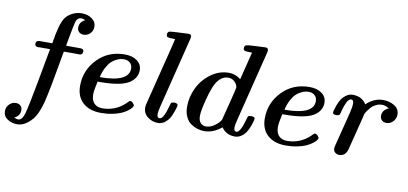

<svg xmlns="http://www.w3.org/2000/svg" viewBox="-99 -977 3090 1453"><g transform="rotate(10 1446.0 -250.0)"><path d="M-19 123Q-19 92.3 2.4 70.6Q23.9 48.8 53.2 48.8Q74.2 48.8 88.1 61.5Q102.1 74.2 102.1 95.2Q102.1 140.1 58.1 160.2Q80.1 168.9 88.9 168.9Q119.6 168.9 135.7 115.5Q151.9 62 188 -136.2L235.8 -397H150.9L149.9 -396Q147.9 -396 147 -396Q119.1 -396 119.1 -417Q119.1 -443.8 148.9 -443.8H244.1L245.1 -444.8Q268.1 -597.7 301.8 -645Q322.8 -673.8 356.4 -689.9Q390.1 -706.1 424.8 -706.1Q472.7 -706.1 504.9 -682.6Q537.1 -659.2 537.1 -623Q537.1 -588.9 515.1 -568.8Q493.2 -548.8 465.8 -548.8Q444.8 -548.8 430.9 -561.5Q417 -574.2 417 -595.2Q417 -638.2 460 -659.2Q441.9 -668 429.2 -668Q404.3 -668 391.1 -642.1Q387.2 -634.3 377.2 -585.2Q367.2 -536.1 359.1 -491Q351.1 -445.8 351.1 -443.8H459Q486.8 -443.8 486.8 -423.8Q486.8 -396 457 -396Q456.1 -396 456.1 -396.5Q456.1 -397 455.1 -397H341.8Q287.6 -84 265.1 2.9Q249 62 229 102.5Q209 143.1 170.9 173.8Q130.9 206.1 88.9 206.1Q47.9 206.1 14.4 184.6Q-19 163.1 -19 123Z M507.8 -164.1Q507.8 -283.2 590.8 -369.6Q673.8 -456.1 801.8 -456.1Q859.9 -456.1 896 -429Q932.1 -401.9 932.1 -357.9Q932.1 -300.8 880.9 -263.2Q819.8 -218.3 654.8 -217.8H632.8Q616.7 -147.9 616.7 -117.2Q616.7 -72.3 639.4 -48.6Q662.1 -24.9 701.7 -24.9Q800.8 -24.9 874 -92.8Q877.9 -96.7 882.3 -101.3Q886.7 -106 889.4 -107.9Q892.1 -109.9 894.5 -112.5Q897 -115.2 898.9 -115.7Q900.9 -116.2 903.8 -116.2Q912.6 -116.2 923.3 -105.2Q934.1 -94.2 934.1 -85.9Q934.1 -80.1 926 -69.1Q918 -58.1 898.9 -43.9Q879.9 -29.8 854 -17.8Q828.1 -5.9 787.1 2.7Q746.1 11.2 698.7 11.2Q609.9 11.2 558.8 -34.9Q507.8 -81.1 507.8 -164.1ZM643.1 -253.9Q865.7 -253.9 865.7 -358.4Q865.7 -385.7 847.9 -402.3Q830.1 -418.9 801.8 -418.9Q789.6 -418.9 776.1 -416.5Q762.7 -414.1 742.2 -404.1Q721.7 -394 704.3 -377.4Q687 -360.8 669.9 -328.9Q652.8 -296.9 643.1 -253.9Z M1021.5 -87.9Q1021.5 -106 1029.8 -132.8L1140.6 -576.2Q1143.6 -585.9 1147.7 -606Q1151.9 -626 1154.8 -636.2Q1146 -637.2 1132.8 -637.2Q1119.6 -637.2 1113 -637.7Q1106.4 -638.2 1100.1 -640.1Q1093.8 -642.1 1090.6 -646.5Q1087.4 -650.9 1087.4 -659.2Q1087.4 -676.3 1098.6 -683.1Q1102.5 -686 1139.6 -688.5Q1176.8 -690.9 1211.4 -691.9L1246.6 -693.8Q1270.5 -693.8 1270.5 -673.8Q1270.5 -668.9 1268.6 -661.1L1134.8 -123Q1122.6 -75.2 1122.6 -56.2Q1122.6 -26.4 1140.6 -25.9Q1159.7 -25.9 1173.6 -54.4Q1187.5 -83 1196.5 -116.9Q1205.6 -150.9 1207.5 -153.8Q1213.4 -161.6 1230.5 -162.1Q1259.3 -162.1 1259.8 -146Q1259.8 -139.2 1253.2 -117.2Q1246.6 -95.2 1233.6 -64.7Q1220.7 -34.2 1194.6 -11.5Q1168.5 11.2 1136.7 11.2Q1091.8 11.2 1056.6 -15.9Q1021.5 -43 1021.5 -87.9Z M1332.5 -149.9Q1332.5 -223.1 1365.5 -292.5Q1398.4 -361.8 1461.9 -408.9Q1525.4 -456.1 1602.5 -456.1Q1650.4 -456.1 1692.4 -422.9L1745.6 -636.2Q1736.8 -637.2 1724.1 -637.2Q1711.4 -637.2 1705.1 -637.7Q1698.7 -638.2 1691.7 -640.1Q1684.6 -642.1 1681.6 -646.5Q1678.7 -650.9 1678.7 -659.2Q1678.7 -679.2 1693.6 -683.6Q1708.5 -688 1762.7 -689.9Q1800.8 -691.9 1824.7 -692.9Q1826.7 -692.9 1831.1 -693.4Q1835.4 -693.8 1837.4 -693.8Q1861.3 -693.8 1861.3 -673.8Q1861.3 -668 1859.4 -660.2L1725.6 -123Q1713.4 -79.1 1713.4 -55.2Q1713.4 -26.4 1732.4 -25.9Q1763.2 -25.9 1793.5 -138.2Q1796.4 -154.3 1802.5 -158.2Q1808.6 -162.1 1819.3 -162.1H1825.7Q1851.6 -162.1 1851.6 -147Q1851.6 -144 1848.1 -128.9Q1844.7 -113.8 1835.7 -89.4Q1826.7 -64.9 1813.5 -43Q1800.3 -21 1777.3 -4.9Q1754.4 11.2 1727.5 11.2Q1659.7 11.2 1624.5 -41Q1560.5 10.7 1492.7 11.2Q1466.8 11.2 1441.2 3.7Q1415.5 -3.9 1390.1 -20.5Q1364.7 -37.1 1348.6 -70.6Q1332.5 -104 1332.5 -149.9ZM1440.4 -97.2Q1440.4 -59.1 1458 -42.5Q1475.6 -25.9 1497.6 -25.9Q1534.7 -25.9 1567.6 -51.5Q1600.6 -77.1 1610.4 -97.2Q1612.3 -102.1 1643.3 -225.1Q1674.3 -348.1 1674.3 -354Q1674.3 -374 1654.3 -396.5Q1634.3 -418.9 1602.5 -418.9Q1548.3 -418.9 1510.7 -356.9Q1487.8 -316.9 1464.1 -227.1Q1440.4 -137.2 1440.4 -97.2Z M1927.2 -164.1Q1927.2 -283.2 2010.3 -369.6Q2093.3 -456.1 2221.2 -456.1Q2279.3 -456.1 2315.4 -429Q2351.6 -401.9 2351.6 -357.9Q2351.6 -300.8 2300.3 -263.2Q2239.3 -218.3 2074.2 -217.8H2052.2Q2036.1 -147.9 2036.1 -117.2Q2036.1 -72.3 2058.8 -48.6Q2081.5 -24.9 2121.1 -24.9Q2220.2 -24.9 2293.5 -92.8Q2297.4 -96.7 2301.8 -101.3Q2306.2 -106 2308.8 -107.9Q2311.5 -109.9 2314 -112.5Q2316.4 -115.2 2318.4 -115.7Q2320.3 -116.2 2323.2 -116.2Q2332 -116.2 2342.8 -105.2Q2353.5 -94.2 2353.5 -85.9Q2353.5 -80.1 2345.5 -69.1Q2337.4 -58.1 2318.4 -43.9Q2299.3 -29.8 2273.4 -17.8Q2247.6 -5.9 2206.5 2.7Q2165.5 11.2 2118.2 11.2Q2029.3 11.2 1978.3 -34.9Q1927.2 -81.1 1927.2 -164.1ZM2062.5 -253.9Q2285.2 -253.9 2285.2 -358.4Q2285.2 -385.7 2267.3 -402.3Q2249.5 -418.9 2221.2 -418.9Q2209 -418.9 2195.6 -416.5Q2182.1 -414.1 2161.6 -404.1Q2141.1 -394 2123.8 -377.4Q2106.4 -360.8 2089.4 -328.9Q2072.3 -296.9 2062.5 -253.9Z M2428.2 -298.8Q2429.2 -304.7 2431.6 -315.4Q2434.1 -326.2 2443.6 -353Q2453.1 -379.9 2466.1 -400.4Q2479 -420.9 2502 -438Q2524.9 -455.1 2553.2 -455.1Q2623 -455.1 2657.2 -399.9Q2716.3 -456.1 2786.1 -456.1Q2835 -456.1 2873 -432.6Q2911.1 -409.2 2911.1 -365.2Q2911.1 -334.5 2889.6 -311.8Q2868.2 -289.1 2838.9 -289.1Q2815.9 -289.1 2803 -302.5Q2790 -315.9 2790 -335.9Q2790 -379.9 2837.9 -400.9Q2811 -418.9 2784.2 -418.9Q2759.3 -418.9 2736.6 -407.5Q2713.9 -396 2699.5 -379.4Q2685.1 -362.8 2676.5 -350.3Q2668 -337.9 2665 -331.1Q2661.1 -323.2 2657.2 -300.8L2594.2 -50.8Q2580.1 11.2 2529.3 11.2Q2510.3 11.2 2497.1 -0.5Q2483.9 -12.2 2483.9 -30.8Q2483.9 -39.6 2488.3 -56.2L2555.2 -320.8Q2566.4 -369.6 2565.9 -387.2Q2565.9 -418 2546.9 -418Q2528.8 -418 2514.4 -389.4Q2500 -360.8 2491.5 -326.9Q2482.9 -293 2481 -291Q2475.1 -282.2 2460 -282.2H2453.1Q2452.6 -282.2 2451.7 -282.2Q2428.2 -282.2 2428.2 -298.8Z"/></g></svg>

Font: CMU Serif
Style: BoldItalic
Weight: 700
Italic angle: -14.04°
Version: Version 0.7.0